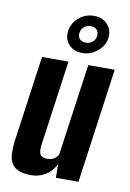

<svg xmlns="http://www.w3.org/2000/svg" viewBox="-82 -756 550 815"><g transform="rotate(10 193.0 -349.0)"><path d="M112.1 7.3Q76.2 7.3 55.1 -2.1Q34 -11.6 24.6 -28.9Q15.3 -46.2 14.4 -70.2Q13.5 -94.2 17.2 -123.7L69.2 -495H183.2L132.2 -130.6Q130.6 -118.9 130.5 -108.6Q130.3 -98.4 133.1 -90.4Q135.9 -82.5 144 -77.8Q152 -73 166.5 -73Q180 -73 189.1 -77.5Q198.1 -82 204 -87.9Q209.9 -93.8 212.8 -99.3L268.5 -495H382.5L313.5 0H216.1L215.6 -59.9Q201.7 -28.3 172.7 -10.5Q143.8 7.3 112.1 7.3ZM234.3 -540.9Q196.8 -540.9 175.6 -564.8Q154.3 -588.7 159 -622.2Q163.7 -657.3 191.6 -681.2Q219.5 -705.1 257 -705.1Q294 -705.1 315.7 -680.9Q337.3 -656.6 332.6 -622.2Q327.9 -588.7 298.8 -564.8Q269.7 -540.9 234.3 -540.9ZM240.7 -586.9Q257.5 -586.9 269.9 -596.9Q282.3 -607 284 -622.2Q286.3 -639.4 276.8 -649.6Q267.4 -659.9 250.6 -659.9Q233.8 -659.9 221.9 -649.6Q210 -639.4 207.6 -622.2Q206 -607 214.9 -596.9Q223.9 -586.9 240.7 -586.9Z"/></g></svg>

Font: Alumni Sans SC Thin
Style: Italic
Weight: 100
Italic angle: -8°
Designer: Robert E. Leuschke
Foundry: Robert E. Leuschke
Version: Version 1.016